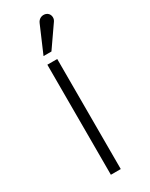

<svg xmlns="http://www.w3.org/2000/svg" viewBox="-182 -718 592 757"><g transform="rotate(-30 114.0 -339.5)"><path d="M85 -538H121L189 -636C198 -649 194 -671 176 -677C160 -682 144 -675 137 -659ZM81 -501V0H126V-501Z"/></g></svg>

Font: Advent Pro
Style: Light
Weight: 300
Designer: Andreas Kalpakidis
Foundry: Andreas Kalpakidis
Version: Version 2.002 2007